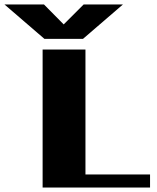

<svg xmlns="http://www.w3.org/2000/svg" viewBox="-120 -845 708 865"><path d="M254 -670H80L-100 -825H78L167 -735L257 -825H434ZM265 -59H556V0H72V-622H265Z"/></svg>

Font: Sarpanch ExtraBold
Style: Regular
Weight: 800
Designer: Manushi Parikh (Devanagari and Latin), Jyotish Sonowal (Devanagari)
Foundry: Indian Type Foundry
Version: Version 2.004;PS 1.0;hotconv 1.0.78;makeotf.lib2.5.61930; tt